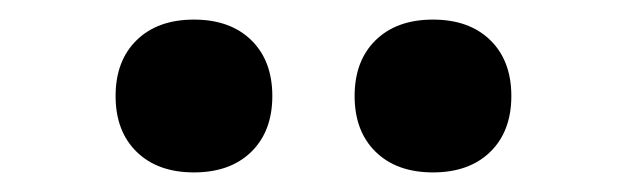

<svg xmlns="http://www.w3.org/2000/svg" viewBox="-20 -813 640 196"><path d="M422 -637Q385 -637 363.5 -658Q342 -679 342 -715Q342 -751 363.5 -772Q385 -793 422 -793Q459 -793 480.5 -772Q502 -751 502 -715Q502 -679 480.5 -658Q459 -637 422 -637ZM178 -637Q141 -637 119.5 -658Q98 -679 98 -715Q98 -751 119.5 -772Q141 -793 178 -793Q215 -793 236.5 -772Q258 -751 258 -715Q258 -679 236.5 -658Q215 -637 178 -637Z"/></svg>

Font: Maple Mono ExtraBold
Style: Regular
Weight: 800
Monospace: yes
Designer: subframe7536
Version: Version 7.000